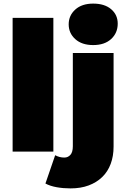

<svg xmlns="http://www.w3.org/2000/svg" viewBox="-20 -841 700 1065"><path d="M50 0V-742H276V0ZM371 204Q331 204 294.5 197.5Q258 191 232 177L286 20Q310 33 337 33Q357 33 370.5 18Q384 3 384 -30V-547H610V-28Q610 25 594 68Q578 111 547 141Q516 171 472 187.5Q428 204 371 204ZM497 -591Q434 -591 397.5 -624Q361 -657 361 -706Q361 -755 397.5 -788Q434 -821 497 -821Q560 -821 596.5 -790Q633 -759 633 -710Q633 -658 596.5 -624.5Q560 -591 497 -591Z"/></svg>

Font: Montserrat-Alt1 Black
Style: Regular
Weight: 900
Designer: Differentunic
Foundry: Differentunic
Version: Version 7.222